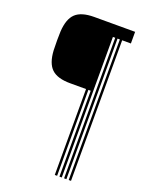

<svg xmlns="http://www.w3.org/2000/svg" viewBox="-165 -883 826 1067"><g transform="rotate(20 248.5 -350.0)"><path d="M53.5 -548.5Q51.5 -613.8 53.5 -659.5Q57.8 -735 92.1 -767.5Q126.5 -800 202.2 -800H443.8V-731.2H392.2V100H378.5V-731.2H364.8V100H351.2V-731.2H337.5V100H323.8V-408H310V100H296.2V-408H202.2Q126.8 -408 92.2 -440.6Q57.8 -473.2 53.5 -548.5Z"/></g></svg>

Font: Big Shoulders Inline Text
Style: Regular
Weight: 400
Designer: Patric King
Foundry: XO Type Co
Version: Version 1.000